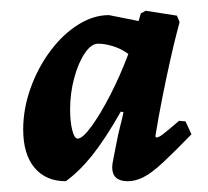

<svg xmlns="http://www.w3.org/2000/svg" viewBox="-20 -671 385 356"><path d="M270 -416Q274 -416 282 -422Q290 -428 312 -447L324 -446L335 -422Q303 -389 282 -369.5Q261 -350 246 -342.5Q231 -335 217 -335Q188 -335 188 -361Q188 -366 190.5 -378Q193 -390 196 -406Q199 -422 203 -437.5Q207 -453 209 -463L204 -464Q175 -413 151 -383Q127 -353 102 -335Q65 -335 44 -360Q23 -385 23 -431Q23 -469 36.5 -507Q50 -545 73 -576Q96 -607 124.5 -625Q153 -643 182 -643L237 -632L241 -646L250 -651L308 -642L313 -630Q313 -630 308 -611Q303 -592 296 -561Q289 -530 281.5 -492.5Q274 -455 268 -418ZM124 -414Q133 -414 149.5 -436.5Q166 -459 184.5 -495Q203 -531 218 -571Q204 -581 189 -585.5Q174 -590 162 -590Q149 -590 137 -572Q125 -554 117.5 -526Q110 -498 110 -468Q110 -445 114 -429.5Q118 -414 124 -414Z"/></svg>

Font: Alegreya SemiBold
Style: Italic
Weight: 600
Italic angle: -7°
Designer: Juan Pablo del Peral
Foundry: Huerta Tipografica
Version: Version 2.009